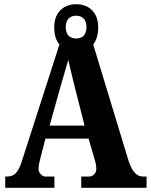

<svg xmlns="http://www.w3.org/2000/svg" viewBox="-20 -897 720 917"><path d="M5 0H240V-54H195C184 -54 164 -68 164 -91C164 -109 172 -138 176 -154L197 -235H403L431 -139C435 -128 440 -107 440 -90C440 -65 418 -54 409 -54H368V0H680V-54H662C637 -54 613 -71 594 -129L425 -685C440 -703 449 -730 449 -768C449 -839 403 -877 344 -877C285 -877 239 -839 239 -768C239 -730 248 -702 264 -685L84 -126C66 -67 44 -54 13 -54H5ZM344 -713C313 -714 294 -730 294 -768C294 -807 317 -822 344 -822C370 -822 393 -807 393 -768C393 -728 371 -713 344 -713ZM217 -297 264 -466C276 -506 296 -575 306 -611C316 -568 331 -505 342 -462L384 -297Z"/></svg>

Font: Noto Serif Khmer Condensed ExtraBold
Style: Regular
Weight: 800
Width: 3
Designer: Danh Hong and the Monotype Design Team
Foundry: Monotype Imaging Inc.
Version: Version 2.004